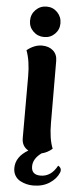

<svg xmlns="http://www.w3.org/2000/svg" viewBox="-61 -763 400 973"><g transform="rotate(5 139.5 -276.5)"><path d="M136.2 -576.2Q103.5 -576.2 80.8 -598.4Q58.1 -620.6 58.1 -652.8Q58.1 -685.5 80.8 -708.3Q103.5 -731 136.2 -731Q168.5 -731 190.7 -708.3Q212.9 -685.5 212.9 -652.8Q212.9 -620.6 190.7 -598.4Q168.5 -576.2 136.2 -576.2ZM43.9 98.1Q43.9 41 106.9 3.9Q73.2 -15.1 73.2 -56.2V-371.1Q73.2 -449.2 53.2 -502Q91.3 -532.2 129.9 -532.2Q164.6 -532.2 186.3 -513.2Q208 -494.1 208 -460.9L209 -146Q209 -64.9 229 -16.1Q204.6 5.4 174.8 12.2Q132.8 43 132.8 82Q132.8 125 179.2 125Q233.4 125 264.2 66.9Q285.6 79.1 276.9 101.1Q264.2 132.8 229.7 155.5Q195.3 178.2 146 178.2Q129.4 178.2 113 174.3Q96.7 170.4 80.3 161.9Q64 153.3 54 137Q43.9 120.6 43.9 98.1Z"/></g></svg>

Font: Arima
Style: Bold
Weight: 700
Designer: Joana Correia and Natanael Gama
Foundry: NDISCOVER
Version: Version 1.100;Glyphs 3.1.2 (3151)